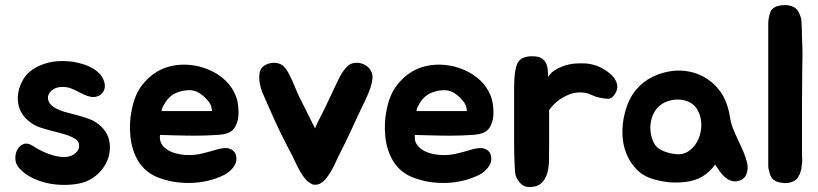

<svg xmlns="http://www.w3.org/2000/svg" viewBox="-20 -725 3224 757"><path d="M279 -176Q260 -188 236.5 -195Q213 -202 188.5 -208Q164 -214 141 -221.5Q118 -229 99 -243Q58 -274 51.5 -319.5Q45 -365 71 -411Q85 -435 108 -450.5Q131 -466 158.5 -474.5Q186 -483 215 -484Q244 -485 270 -481Q287 -478 306 -472.5Q325 -467 341.5 -458Q358 -449 371.5 -435.5Q385 -422 391 -402Q395 -389 392.5 -377Q390 -365 382.5 -357Q375 -349 363.5 -345Q352 -341 339 -343Q324 -346 311 -352Q298 -358 285 -365Q272 -372 258.5 -377Q245 -382 230 -382Q207 -383 192 -374Q177 -365 171.5 -352Q166 -339 172.5 -324Q179 -309 200 -298Q219 -288 242 -282Q265 -276 287.5 -270Q310 -264 331.5 -256Q353 -248 370 -234Q403 -207 410.5 -171Q418 -135 406 -100Q394 -65 364.5 -38Q335 -11 295 -2Q266 4 232.5 4Q199 4 166.5 -3Q134 -10 104.5 -25Q75 -40 55 -63Q41 -79 40.5 -99.5Q40 -120 48.5 -135.5Q57 -151 73 -157Q89 -163 109 -150Q125 -139 147 -128.5Q169 -118 191 -112Q213 -106 233.5 -106Q254 -106 269 -115Q291 -129 292 -147.5Q293 -166 279 -176Z M840 -137Q852 -140 864.5 -141Q877 -142 887.5 -138Q898 -134 905 -124.5Q912 -115 912 -98Q912 -86 906 -75Q900 -64 891 -55Q882 -46 871 -39.5Q860 -33 850 -29Q821 -16 783.5 -9Q746 -2 706 -4Q652 -6 602.5 -25.5Q553 -45 525 -90Q499 -134 494 -188Q489 -242 499 -290Q510 -348 536.5 -384.5Q563 -421 600 -443Q645 -469 701 -470Q757 -471 808 -448Q842 -433 869 -407.5Q896 -382 910 -346Q914 -337 916.5 -324Q919 -311 920 -296.5Q921 -282 920 -268Q919 -254 915 -243Q909 -225 900 -215Q891 -205 877 -200Q863 -195 843.5 -193.5Q824 -192 797 -191Q773 -190 752 -190Q731 -190 709 -190.5Q687 -191 663.5 -191.5Q640 -192 611 -193Q608 -173 616.5 -158.5Q625 -144 640 -134.5Q655 -125 674 -120Q693 -115 711 -114Q745 -112 776 -119.5Q807 -127 840 -137ZM797 -331Q778 -353 757 -363Q741 -370 723.5 -369.5Q706 -369 690 -364Q661 -357 641 -334Q639 -332 634 -324.5Q629 -317 624.5 -309Q620 -301 618 -294Q616 -287 620 -287H816Q815 -301 811 -310.5Q807 -320 797 -331Z M1446 -438Q1450 -426 1448 -411Q1446 -396 1441 -380.5Q1436 -365 1429.5 -350.5Q1423 -336 1418 -325Q1392 -272 1369 -221Q1346 -170 1315 -110Q1309 -98 1301.5 -81.5Q1294 -65 1285 -49.5Q1276 -34 1265.5 -21Q1255 -8 1243 -2Q1233 4 1223 3Q1215 5 1205 -2Q1193 -8 1182.5 -21Q1172 -34 1163 -49.5Q1154 -65 1146.5 -81.5Q1139 -98 1133 -110Q1121 -133 1110.5 -153Q1100 -173 1088.5 -196.5Q1077 -220 1063 -250.5Q1049 -281 1030 -325Q1025 -337 1019 -350Q1013 -363 1008.5 -378Q1004 -393 1002.5 -408.5Q1001 -424 1004 -440Q1007 -455 1019 -464Q1031 -473 1046 -476Q1061 -479 1076 -475.5Q1091 -472 1100 -462Q1109 -453 1117 -438Q1125 -423 1132.5 -406.5Q1140 -390 1146.5 -373.5Q1153 -357 1159 -345Q1173 -316 1190.5 -282Q1208 -248 1222 -219Q1232 -242 1240 -257.5Q1248 -273 1255.5 -288Q1263 -303 1271.5 -321Q1280 -339 1293 -367Q1305 -393 1317.5 -418Q1330 -443 1348 -462Q1357 -472 1371 -475.5Q1385 -479 1400 -476Q1415 -473 1427.5 -463.5Q1440 -454 1446 -438Z M1845 -137Q1857 -140 1869.5 -141Q1882 -142 1892.5 -138Q1903 -134 1910 -124.5Q1917 -115 1917 -98Q1917 -86 1911 -75Q1905 -64 1896 -55Q1887 -46 1876 -39.5Q1865 -33 1855 -29Q1826 -16 1788.5 -9Q1751 -2 1711 -4Q1657 -6 1607.5 -25.5Q1558 -45 1530 -90Q1504 -134 1499 -188Q1494 -242 1504 -290Q1515 -348 1541.5 -384.5Q1568 -421 1605 -443Q1650 -469 1706 -470Q1762 -471 1813 -448Q1847 -433 1874 -407.5Q1901 -382 1915 -346Q1919 -337 1921.5 -324Q1924 -311 1925 -296.5Q1926 -282 1925 -268Q1924 -254 1920 -243Q1914 -225 1905 -215Q1896 -205 1882 -200Q1868 -195 1848.5 -193.5Q1829 -192 1802 -191Q1778 -190 1757 -190Q1736 -190 1714 -190.5Q1692 -191 1668.5 -191.5Q1645 -192 1616 -193Q1613 -173 1621.5 -158.5Q1630 -144 1645 -134.5Q1660 -125 1679 -120Q1698 -115 1716 -114Q1750 -112 1781 -119.5Q1812 -127 1845 -137ZM1802 -331Q1783 -353 1762 -363Q1746 -370 1728.5 -369.5Q1711 -369 1695 -364Q1666 -357 1646 -334Q1644 -332 1639 -324.5Q1634 -317 1629.5 -309Q1625 -301 1623 -294Q1621 -287 1625 -287H1821Q1820 -301 1816 -310.5Q1812 -320 1802 -331Z M2007 -354Q2007 -366 2007 -381.5Q2007 -397 2008 -413.5Q2009 -430 2011.5 -445.5Q2014 -461 2019 -473Q2027 -491 2044 -497.5Q2061 -504 2081 -503Q2102 -503 2114 -496Q2126 -489 2132 -477.5Q2138 -466 2139.5 -451.5Q2141 -437 2141 -421Q2150 -437 2165.5 -447Q2181 -457 2197 -463Q2213 -469 2226 -471.5Q2239 -474 2241 -474Q2266 -476 2286.5 -475Q2307 -474 2332 -466Q2348 -460 2365 -449.5Q2382 -439 2395 -425Q2408 -411 2412.5 -394.5Q2417 -378 2408 -360Q2394 -335 2377 -335.5Q2360 -336 2340 -341Q2329 -343 2314 -350Q2299 -357 2288 -359Q2254 -364 2228 -354Q2202 -344 2183 -330Q2161 -313 2145 -291V-147Q2145 -120 2144.5 -91Q2144 -62 2136.5 -38.5Q2129 -15 2111.5 -0.5Q2094 14 2061 12Q2043 11 2029 -5.5Q2015 -22 2012 -38Q2010 -53 2009 -74Q2008 -95 2007.5 -118Q2007 -141 2007 -164.5Q2007 -188 2007 -208Z M2551 -421Q2581 -436 2614 -442.5Q2647 -449 2679.5 -445.5Q2712 -442 2742 -428.5Q2772 -415 2798 -390Q2824 -364 2838 -333Q2852 -302 2858 -264Q2862 -238 2871 -216Q2880 -194 2890.5 -172Q2901 -150 2910.5 -128Q2920 -106 2926 -82Q2931 -59 2922.5 -37.5Q2914 -16 2888 -11Q2873 -8 2859.5 -13.5Q2846 -19 2835 -29.5Q2824 -40 2815.5 -52.5Q2807 -65 2800 -76Q2777 -46 2750 -29.5Q2723 -13 2685 -8Q2653 -4 2624 -6Q2595 -8 2562 -17Q2519 -28 2491.5 -55.5Q2464 -83 2449.5 -119.5Q2435 -156 2434 -198Q2433 -240 2444 -281Q2458 -335 2486 -369Q2514 -403 2551 -421ZM2576 -304Q2562 -290 2554 -271Q2546 -252 2544.5 -231Q2543 -210 2548 -189Q2553 -168 2564 -152Q2574 -138 2598 -128.5Q2622 -119 2648 -117Q2678 -115 2700.5 -133Q2723 -151 2734.5 -178.5Q2746 -206 2745 -237.5Q2744 -269 2728 -295Q2716 -314 2696.5 -323Q2677 -332 2655 -332.5Q2633 -333 2611.5 -325.5Q2590 -318 2576 -304Z M3142 -80Q3141 -75 3140.5 -70.5Q3140 -66 3140 -61L3134 -40Q3132 -36 3131 -35L3128 -29Q3123 -18 3110 -11Q3086 1 3059 -5Q3042 -7 3032 -15Q3022 -22 3018 -32Q3014 -42 3012 -52Q3009 -62 3009 -70V-630Q3009 -637 3009.5 -642.5Q3010 -648 3011 -653Q3012 -660 3013.5 -665Q3015 -670 3017 -676Q3020 -686 3028 -692Q3040 -701 3051 -702Q3058 -704 3064 -704.5Q3070 -705 3078 -705Q3092 -705 3110 -697Q3124 -689 3130 -675Q3140 -655 3140 -638Q3141 -628 3141.5 -608Q3142 -588 3142 -578V-574Q3144 -542 3144 -512.5Q3144 -483 3143 -448Q3143 -414 3142.5 -382.5Q3142 -351 3142 -320V-110Q3142 -106 3142.5 -102.5Q3143 -99 3143 -95Q3143 -85 3142 -80Z"/></svg>

Font: Jua
Style: Regular
Weight: 400
Version: Version 1.001